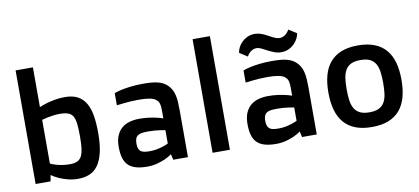

<svg xmlns="http://www.w3.org/2000/svg" viewBox="-70 -1003 2757 1263"><g transform="rotate(-10 1308.0 -372.0)"><path d="M81.1 -758.8H196.8V-493.2Q219.7 -502.9 246.6 -511.2Q270 -518.1 301.3 -523.9Q332.5 -529.8 369.1 -529.8Q420.9 -529.8 454.8 -511.5Q488.8 -493.2 508.8 -458.3Q528.8 -423.3 536.9 -373.3Q544.9 -323.2 544.9 -259.8Q544.9 -183.6 532.7 -131.3Q520.5 -79.1 497.6 -46.4Q474.6 -13.7 440.7 0.7Q406.7 15.1 363.8 15.1Q326.7 15.1 294.7 6.6Q262.7 -2 238.8 -12.7Q210.9 -25.4 188 -41L181.2 0H81.1ZM196.8 -116.2Q212.4 -108.4 232.4 -102.5Q249.5 -97.2 273.4 -93Q297.4 -88.9 327.1 -88.9Q356.4 -88.9 375 -97.4Q393.6 -106 404.1 -125.2Q414.6 -144.5 418.7 -176Q422.9 -207.5 422.9 -253.9Q422.9 -305.7 419.4 -339.1Q416 -372.6 405 -392.1Q394 -411.6 372.8 -419.2Q351.6 -426.8 315.9 -426.8Q293.5 -426.8 272.5 -423.8Q251.5 -420.9 234.4 -417.5Q214.8 -413.1 196.8 -408.2Z M661.6 -146Q661.6 -189.9 674.6 -220.2Q687.5 -250.5 709.7 -269Q731.9 -287.6 762 -295.9Q792 -304.2 826.7 -304.2Q861.8 -304.2 890.4 -300.3Q918.9 -296.4 939.9 -291.5Q963.9 -286.1 983.4 -279.3V-327.1Q983.4 -345.2 982.2 -357.7Q981 -370.1 978 -379.4Q975.1 -388.7 970 -395Q964.8 -401.4 957.5 -407.2Q941.9 -418.5 914.6 -423.3Q887.2 -428.2 843.3 -428.2Q815.4 -428.2 789.3 -426.5Q763.2 -424.8 742.7 -422.4Q718.8 -419.9 697.3 -417V-498Q716.8 -505.9 745.6 -512.2Q770 -517.6 806.6 -522.2Q843.3 -526.9 893.6 -526.9Q927.2 -526.9 953.4 -524.2Q979.5 -521.5 999.5 -515.1Q1019.5 -508.8 1034.9 -498.5Q1050.3 -488.3 1062.5 -473.1Q1072.8 -460.4 1079.6 -446.3Q1086.4 -432.1 1090.8 -413.1Q1095.2 -394 1096.9 -369.4Q1098.6 -344.7 1098.6 -312V0H1000.5L991.7 -38.1Q970.2 -22.9 944.3 -11.2Q921.9 -1.5 891.8 6.8Q861.8 15.1 825.7 15.1Q781.7 15.1 750.5 6.3Q719.2 -2.4 699.5 -21.5Q679.7 -40.5 670.7 -71.3Q661.6 -102.1 661.6 -146ZM780.3 -146Q780.3 -124.5 785.6 -111.8Q791 -99.1 801.3 -92.5Q811.5 -85.9 826.4 -84Q841.3 -82 860.4 -82Q885.3 -82 907.5 -86.7Q929.7 -91.3 946.8 -96.7Q966.3 -103 983.4 -111.3V-200.7Q967.8 -203.6 949.7 -206.1Q934.1 -208.5 914.3 -210.2Q894.5 -211.9 872.6 -211.9Q848.1 -211.9 830.8 -209.7Q813.5 -207.5 802.2 -200.4Q791 -193.4 785.6 -180.4Q780.3 -167.5 780.3 -146Z M1263.2 -758.8H1378.9V0H1263.2Z M1522 -146Q1522 -189.9 1534.9 -220.2Q1547.9 -250.5 1570.1 -269Q1592.3 -287.6 1622.3 -295.9Q1652.3 -304.2 1687 -304.2Q1722.2 -304.2 1750.7 -300.3Q1779.3 -296.4 1800.3 -291.5Q1824.2 -286.1 1843.8 -279.3V-327.1Q1843.8 -345.2 1842.5 -357.7Q1841.3 -370.1 1838.4 -379.4Q1835.4 -388.7 1830.3 -395Q1825.2 -401.4 1817.9 -407.2Q1802.2 -418.5 1774.9 -423.3Q1747.6 -428.2 1703.6 -428.2Q1675.8 -428.2 1649.7 -426.5Q1623.5 -424.8 1603 -422.4Q1579.1 -419.9 1557.6 -417V-498Q1577.1 -505.9 1606 -512.2Q1630.4 -517.6 1667 -522.2Q1703.6 -526.9 1753.9 -526.9Q1787.6 -526.9 1813.7 -524.2Q1839.8 -521.5 1859.9 -515.1Q1879.9 -508.8 1895.3 -498.5Q1910.6 -488.3 1922.9 -473.1Q1933.1 -460.4 1939.9 -446.3Q1946.8 -432.1 1951.2 -413.1Q1955.6 -394 1957.3 -369.4Q1959 -344.7 1959 -312V0H1860.8L1852.1 -38.1Q1830.6 -22.9 1804.7 -11.2Q1782.2 -1.5 1752.2 6.8Q1722.2 15.1 1686 15.1Q1642.1 15.1 1610.8 6.3Q1579.6 -2.4 1559.8 -21.5Q1540 -40.5 1531 -71.3Q1522 -102.1 1522 -146ZM1640.6 -146Q1640.6 -124.5 1646 -111.8Q1651.4 -99.1 1661.6 -92.5Q1671.9 -85.9 1686.8 -84Q1701.7 -82 1720.7 -82Q1745.6 -82 1767.8 -86.7Q1790 -91.3 1807.1 -96.7Q1826.7 -103 1843.8 -111.3V-200.7Q1828.1 -203.6 1810.1 -206.1Q1794.4 -208.5 1774.7 -210.2Q1754.9 -211.9 1732.9 -211.9Q1708.5 -211.9 1691.2 -209.7Q1673.8 -207.5 1662.6 -200.4Q1651.4 -193.4 1646 -180.4Q1640.6 -167.5 1640.6 -146ZM1548.8 -617.2Q1550.8 -633.3 1559.3 -651.4Q1567.9 -669.4 1583 -684.8Q1598.1 -700.2 1619.1 -710.7Q1640.1 -721.2 1667 -722.2Q1685.1 -722.7 1700.7 -718.5Q1716.3 -714.4 1730.5 -708.3Q1744.6 -702.1 1757.6 -694.6Q1770.5 -687 1782.7 -680.9Q1794.9 -674.8 1807.1 -670.7Q1819.3 -666.5 1832 -667Q1847.7 -668 1859.1 -674.8Q1870.6 -681.6 1878.4 -689.9Q1887.2 -699.2 1894 -711.9L1947.3 -678.2Q1945.3 -662.1 1936.3 -644Q1927.2 -626 1912.4 -610.6Q1897.5 -595.2 1876.5 -584.7Q1855.5 -574.2 1829.1 -573.2Q1802.7 -572.3 1779.8 -580.8Q1756.8 -589.4 1736.6 -600.1Q1716.3 -610.8 1698.2 -619.6Q1680.2 -628.4 1664.1 -627.9Q1647.9 -627 1636.2 -619.9Q1624.5 -612.8 1616.7 -604.5Q1607.9 -594.7 1602.1 -583Z M2082 -257.8Q2082 -323.2 2096.2 -373.8Q2110.4 -424.3 2140.4 -459Q2170.4 -493.7 2216.3 -511.7Q2262.2 -529.8 2326.2 -529.8Q2390.1 -529.8 2436.3 -511.7Q2482.4 -493.7 2512.2 -459Q2542 -424.3 2556.2 -373.8Q2570.3 -323.2 2570.3 -257.8Q2570.3 -192.4 2556.2 -141.4Q2542 -90.3 2512.2 -55.7Q2482.4 -21 2436.3 -2.9Q2390.1 15.1 2326.2 15.1Q2262.2 15.1 2216.3 -2.9Q2170.4 -21 2140.4 -55.7Q2110.4 -90.3 2096.2 -141.4Q2082 -192.4 2082 -257.8ZM2326.2 -83Q2364.7 -83 2388.7 -94.5Q2412.6 -106 2425.8 -128.2Q2439 -150.4 2443.6 -182.9Q2448.2 -215.3 2448.2 -257.8Q2448.2 -299.8 2443.6 -332.3Q2439 -364.7 2425.8 -387Q2412.6 -409.2 2388.7 -420.7Q2364.7 -432.1 2326.2 -432.1Q2288.1 -432.1 2264.2 -420.7Q2240.2 -409.2 2226.8 -387Q2213.4 -364.7 2208.7 -332.3Q2204.1 -299.8 2204.1 -257.8Q2204.1 -215.3 2208.7 -182.9Q2213.4 -150.4 2226.8 -128.2Q2240.2 -106 2264.2 -94.5Q2288.1 -83 2326.2 -83Z"/></g></svg>

Font: Doppio One
Style: Regular
Weight: 400
Designer: Szymon Celej
Foundry: Szymon Celej
Version: Version 1.002